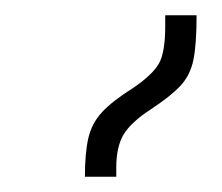

<svg xmlns="http://www.w3.org/2000/svg" viewBox="-20 -834 290 251"><path d="M91 -603Q91 -634 95.5 -653.5Q100 -673 113.5 -687.5Q127 -702 154 -719Q179 -736 187.5 -750.5Q196 -765 196 -800V-814H237Q237 -777 233 -756.5Q229 -736 216 -722Q203 -708 177 -691Q151 -674 141.5 -658Q132 -642 132 -615V-603Z"/></svg>

Font: Noto Serif Armenian SemiCondensed Light
Style: Regular
Weight: 300
Width: 4
Designer: Monotype Design Team
Foundry: Monotype Imaging Inc.
Version: Version 2.008; ttfautohint (v1.8.4.7-5d5b)